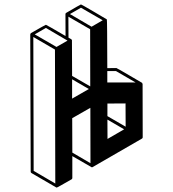

<svg xmlns="http://www.w3.org/2000/svg" viewBox="-20 -763 772 858"><path d="M233.9 75.2Q232.9 75.2 232.4 74.7H231.4L120.6 10.3Q117.2 8.3 117.2 4.4L115.2 -609.4L115.7 -609.9Q115.7 -613.3 118.7 -615.2Q183.1 -652.3 185.1 -652.3Q187 -652.3 272.9 -602.1L272.5 -700.7Q272.9 -704.1 275.9 -705.6Q340.3 -743.2 341.8 -743.2Q343.8 -743.2 400.1 -710.2Q456.5 -677.2 457.5 -676.3Q459 -672.9 459.5 -458.5L500 -459Q502 -459 558.1 -426Q614.3 -393.1 615.2 -392.6Q616.7 -389.6 616.7 -388.2H617.2L617.7 -149.4Q617.7 -145.5 614.3 -143.6L392.6 -15.6H389.2Q389.2 -16.1 388.7 -16.1L303.2 -65.4V32.2Q303.2 36.1 300.3 38.1Q235.8 75.2 233.9 75.2ZM585.9 -394.5 498.5 -445.3H459.5V-394.5ZM389.2 -643.6 439 -672.4 341.8 -728.5 292.5 -700.2ZM383.3 -377 382.8 -632.3 285.6 -688.5 286.1 -594.7Q298.8 -587.4 299.1 -587.2Q299.3 -586.9 299.6 -586.7Q299.8 -586.4 300 -585.9Q300.3 -585.4 300.5 -585.2Q300.8 -585 300.8 -584.7Q300.8 -584.5 301 -584.5Q301.3 -584.5 301.3 -584.2Q301.3 -584 301.5 -583.3Q301.8 -582.5 302.2 -423.8ZM302.2 -322.3 377 -365.2 302.2 -408.7ZM227.1 57.1 225.6 -541.5 128.9 -597.7 130.4 0.5ZM232.4 -553.2 281.7 -581.5 185.1 -638.2 135.3 -609.4ZM384.3 -33.7 383.8 -281.2 302.7 -234.9 303.2 -81.1ZM460.4 -142.1 534.7 -185.1 460 -228.5ZM541.5 -196.8 541 -300.8 460 -300.3V-244.1Z"/></svg>

Font: 3D Isometric
Style: Bold
Weight: 700
Designer: GGBotNet
Foundry: GGBotNet
Version: 1.14